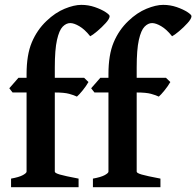

<svg xmlns="http://www.w3.org/2000/svg" viewBox="-20 -777 815 797"><path d="M435.1 -710Q435.1 -699.2 418.7 -681.2Q402.3 -663.1 383.3 -647.2Q364.3 -631.3 354.5 -626.5Q331.5 -655.3 309.3 -668.2Q287.1 -681.2 271.5 -681.2Q254.9 -681.2 240.2 -666.3Q225.6 -651.4 216.6 -611.3Q207.5 -571.3 207.5 -496.1V-454.1H329.1L347.2 -436.5Q337.9 -419.9 323 -401.6Q308.1 -383.3 299.3 -376Q287.6 -381.8 267.1 -387.5Q246.6 -393.1 207.5 -393.1V-64.5Q207.5 -58.6 228.3 -52.5Q249 -46.4 306.2 -35.6V0H25.9V-35.6Q59.1 -41.5 74.7 -50Q90.3 -58.6 90.3 -64.5V-393.1H32.2L18.6 -410.6L56.6 -454.1H90.3V-469.2Q90.3 -549.8 112.1 -601.3Q133.8 -652.8 172.9 -689.9Q209 -724.6 248.3 -740.7Q287.6 -756.8 317.4 -756.8Q346.7 -756.8 373.5 -747.6Q400.4 -738.3 417.7 -727.1Q435.1 -715.8 435.1 -710ZM774.9 -710Q774.9 -699.2 758.5 -681.2Q742.2 -663.1 723.1 -647.2Q704.1 -631.3 694.3 -626.5Q671.4 -655.3 649.2 -668.2Q627 -681.2 611.3 -681.2Q594.7 -681.2 580.1 -666.3Q565.4 -651.4 556.4 -611.3Q547.4 -571.3 547.4 -496.1V-454.1H668.9L687 -436.5Q677.7 -419.9 662.8 -401.6Q647.9 -383.3 639.2 -376Q627.4 -381.8 606.9 -387.5Q586.4 -393.1 547.4 -393.1V-64.5Q547.4 -58.6 568.1 -52.5Q588.9 -46.4 646 -35.6V0H365.7V-35.6Q398.9 -41.5 414.6 -50Q430.2 -58.6 430.2 -64.5V-393.1H372.1L358.4 -410.6L396.5 -454.1H430.2V-469.2Q430.2 -549.8 451.9 -601.3Q473.6 -652.8 512.7 -689.9Q548.8 -724.6 588.1 -740.7Q627.4 -756.8 657.2 -756.8Q686.5 -756.8 713.4 -747.6Q740.2 -738.3 757.6 -727.1Q774.9 -715.8 774.9 -710Z"/></svg>

Font: Gentium Plus
Style: Bold
Weight: 700
Designer: Victor Gaultney, Annie Olsen, Iska Routamaa, Becca Hirsbrunner
Foundry: SIL International
Version: Version 6.101